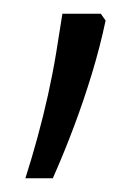

<svg xmlns="http://www.w3.org/2000/svg" viewBox="-20 -608 196 280"><path d="M17 -348Q26 -376 34.5 -407Q43 -438 50 -469.5Q57 -501 62 -531.5Q67 -562 71 -588H127L134 -578Q126 -540 114 -500.5Q102 -461 87.5 -422.5Q73 -384 57 -348Z"/></svg>

Font: Noto Sans Hebrew SemiCondensed Light
Style: Regular
Weight: 300
Width: 4
Designer: Monotype Design Team
Foundry: Monotype Imaging Inc.
Version: Version 2.003